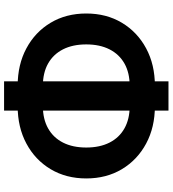

<svg xmlns="http://www.w3.org/2000/svg" viewBox="27 -830 839 933"><g transform="rotate(-90 446.5 -363.5)"><path d="M397.5 -30.3Q294.6 -30.3 215.3 -72.9Q136 -115.5 90.9 -190.7Q45.9 -265.9 45.9 -363.8Q45.9 -461.7 90.9 -537Q136 -612.3 215.3 -654.7Q294.6 -697.2 397.5 -697.2H495.8Q599 -697.2 678.1 -654.7Q757.3 -612.3 802.4 -537Q847.4 -461.7 847.4 -363.8Q847.4 -265.9 802.4 -190.7Q757.3 -115.5 678.1 -72.9Q599 -30.3 495.8 -30.3ZM397.5 -152.8H495.8Q559.1 -152.8 604.1 -178.1Q649.1 -203.4 673.2 -250.8Q697.2 -298.2 697.2 -363.8Q697.2 -429.6 673.2 -476.8Q649.1 -524.1 604.1 -549.4Q559.1 -574.7 495.8 -574.7H397.5Q334.6 -574.7 289.4 -549.4Q244.2 -524.1 220.1 -476.8Q196.1 -429.6 196.1 -363.8Q196.1 -298.2 220.1 -250.8Q244.2 -203.4 289.4 -178.1Q334.6 -152.8 397.5 -152.8ZM375.5 35.7V-763.2H517.8V35.7Z"/></g></svg>

Font: Adwaita Sans
Style: Regular
Weight: 400
Designer: Rasmus Andersson
Foundry: rsms
Version: Version 4.001;git-9221beed3